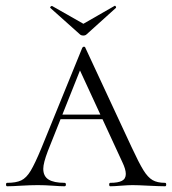

<svg xmlns="http://www.w3.org/2000/svg" viewBox="-20 -650 600 670"><path d="M191 -250H373L380 -234H175ZM556 0Q538 0 498 -2Q460 -4 442 -4Q428 -4 402 -2Q378 0 365 0Q361 0 361 -6Q361 -12 365 -12Q392 -12 405.5 -19Q419 -26 419 -43Q419 -59 407 -84L249 -426L271 -434L147 -123Q131 -81 131 -61Q131 -35 149.5 -23.5Q168 -12 205 -12Q210 -12 210 -6Q210 0 205 0Q190 0 164 -2Q136 -4 112 -4Q87 -4 53 -2Q23 0 5 0Q1 0 1 -6Q1 -12 5 -12Q36 -12 54 -20.5Q72 -29 87 -54Q102 -79 124 -132L267 -483Q269 -487 273 -487Q277 -487 278 -483L439 -137Q465 -81 480.5 -56Q496 -31 512.5 -21.5Q529 -12 556 -12Q560 -12 560 -6Q560 0 556 0ZM155 -624Q155 -626 158 -628Q161 -630 162 -629L271 -567L379 -629L381 -630Q383 -630 384.5 -626.5Q386 -623 384 -622L282 -530Q278 -526 271 -526Q263 -526 259 -530L156 -622Z"/></svg>

Font: Cormorant SC Light
Style: Regular
Weight: 300
Designer: Christian Thalmann (Catharsis Fonts)
Foundry: Catharsis Fonts
Version: Version 4.000